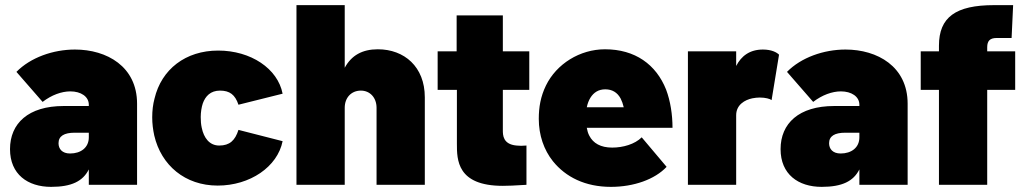

<svg xmlns="http://www.w3.org/2000/svg" viewBox="-20 -720 3984 748"><path d="M272 -527C187 -527 99 -496 44 -440L146 -323C181 -350 220 -364 254 -364C295 -364 326 -344 326 -312V-307H228C90 -307 19 -239 19 -139C19 -41 88 8 179 8C259 8 303 -14 326 -60V0H514V-316C514 -461 396 -527 272 -527ZM253 -122C222 -122 208 -140 208 -162C208 -190 230 -203 271 -203H326V-185C326 -145 295 -122 253 -122Z M828 3C954 3 1061 -70 1081 -170L909 -214C896 -173 875 -153 834 -153C796 -153 774 -183 766 -222C763 -235 762 -249 762 -264C762 -282 765 -302 770 -317C780 -345 800 -367 837 -367C875 -367 896 -351 909 -312L1081 -355C1062 -453 957 -523 830 -523C703 -523 609 -450 582 -336C576 -314 573 -289 573 -263C573 -238 576 -215 581 -192C608 -76 701 3 828 3Z M1452 -528C1391 -528 1349 -504 1323 -456V-700H1135V0H1323V-300C1323 -340 1349 -367 1386 -367C1421 -367 1447 -340 1447 -300V0H1635V-341C1635 -460 1555 -528 1452 -528Z M2042 -370V-520H1939V-660H1759V-520H1685V-370H1760V-160C1760 -98 1760 4 1939 4C1957 4 1985 3 2031 0V-153C2024 -153 2017 -152 2010 -152C2004 -152 1998 -153 1992 -153C1939 -158 1939 -194 1939 -213V-370Z M2365 -145C2320 -145 2291 -162 2276 -191C2271 -200 2268 -211 2266 -222H2600C2600 -273 2592 -326 2575 -371C2536 -469 2454 -528 2337 -528C2239 -528 2148 -471 2107 -387C2086 -344 2079 -302 2079 -257C2079 -193 2099 -136 2134 -92C2184 -30 2260 8 2360 8C2449 8 2531 -21 2577 -70L2480 -185C2453 -158 2407 -145 2365 -145ZM2338 -372C2365 -372 2385 -360 2398 -336C2403 -326 2407 -315 2410 -302H2266C2269 -317 2274 -329 2280 -339C2293 -360 2312 -372 2338 -372Z M2952 -527C2901 -527 2868 -502 2848 -463V-520H2660V0H2848V-271C2848 -312 2882 -331 2911 -337C2921 -339 2931 -340 2940 -340C2962 -340 2980 -335 2986 -330L3015 -507C3006 -516 2986 -527 2952 -527Z M3274 -527C3189 -527 3101 -496 3046 -440L3148 -323C3183 -350 3222 -364 3256 -364C3297 -364 3328 -344 3328 -312V-307H3230C3092 -307 3021 -239 3021 -139C3021 -41 3090 8 3181 8C3261 8 3305 -14 3328 -60V0H3516V-316C3516 -461 3398 -527 3274 -527ZM3255 -122C3224 -122 3210 -140 3210 -162C3210 -190 3232 -203 3273 -203H3328V-185C3328 -145 3297 -122 3255 -122Z M3935 -520H3826V-536C3826 -561 3837 -572 3863 -572H3921L3927 -700H3853C3703 -700 3638 -653 3638 -542V-520H3567V-370H3638V0H3826V-370H3935Z"/></svg>

Font: Arthouse Owned Black
Style: Regular
Weight: 900
Designer: Jeremy Tribby
Foundry: Tribby Type
Version: Version 1.000;PS 001.000;hotconv 1.0.88;makeotf.lib2.5.64775